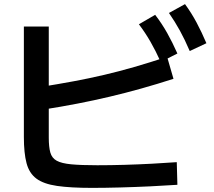

<svg xmlns="http://www.w3.org/2000/svg" viewBox="-20 -875 1040 933"><path d="M427 38Q323 38 257.5 28.5Q192 19 157 -7Q122 -33 109 -82Q96 -131 96 -209V-746H217V-206Q217 -161 224.5 -134Q232 -107 255.5 -94Q279 -81 326.5 -76.5Q374 -72 453 -72Q517 -72 585 -74Q653 -76 719 -79.5Q785 -83 839 -87L842 23Q784 27 710.5 30.5Q637 34 562.5 36Q488 38 427 38ZM175 -452Q262 -466 337.5 -480Q413 -494 485.5 -511Q558 -528 632.5 -549.5Q707 -571 792 -599L823 -492Q665 -441 512.5 -405Q360 -369 193 -343ZM761 -574Q736 -629 711 -672.5Q686 -716 655 -757L734 -803Q767 -760 792.5 -714.5Q818 -669 842 -615ZM902 -627Q878 -683 854 -726.5Q830 -770 801 -812L879 -855Q911 -811 935.5 -765Q960 -719 983 -665Z"/></svg>

Font: M PLUS 1 Code SemiBold
Style: Regular
Weight: 600
Designer: Coji Morishita
Foundry: UNDERFOREST DESIGN
Version: Version 1.005